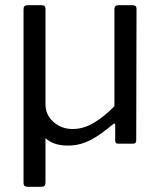

<svg xmlns="http://www.w3.org/2000/svg" viewBox="-20 -550 619 735"><path d="M257.5 -56.1Q299.3 -56.1 339.1 -79.7Q378.9 -103.3 418 -143.5V-515.5Q418 -530 433.6 -530H488.9Q502.6 -530 502.6 -516.3L501.5 -12.6Q501.5 0 490.4 0H431.7Q421 0 421 -11.3V-70.5Q421 -75.8 418.9 -76.9Q416.9 -78.1 411.9 -73.8Q362.3 -32.3 326.1 -13.6Q289.9 5 250.4 7.2Q220.5 8.3 196.7 2Q172.9 -4.4 154.1 -20.8V148.3Q154.1 157.8 150.4 161.4Q146.8 165 136.3 165H85.5Q70.1 165 70.1 150.9V-514.5Q70.1 -530 85.1 -530H141.2Q154.1 -530 154.1 -516.3V-148.6Q154.1 -123.4 168.1 -102.3Q182 -81.1 205.5 -68.6Q229 -56.1 257.5 -56.1Z"/></svg>

Font: Libre Franklin Thin
Style: Regular
Weight: 100
Designer: Pablo Impallari, Rodrigo Fuenzalida, Nhung Nguyen
Foundry: Impallari Type
Version: Version 3.000